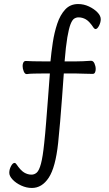

<svg xmlns="http://www.w3.org/2000/svg" viewBox="-20 -746 540 951"><path d="M431 -445Q442 -445 448 -431.5Q454 -418 454 -404Q454 -394 450.5 -387Q447 -380 439 -380Q416 -380 395 -381Q374 -382 358 -382H296Q292 -326 287.5 -264.5Q283 -203 278 -144.5Q273 -86 268 -38Q255 83 221.5 134Q188 185 138 185Q111 185 85 173Q59 161 42.5 143.5Q26 126 26 110Q26 93 34.5 77Q43 61 52 61Q57 61 61 67Q82 98 99.5 108.5Q117 119 136 119Q151 119 162.5 108.5Q174 98 183 64.5Q192 31 199 -37Q204 -82 208.5 -140.5Q213 -199 218 -262Q223 -325 227 -382H189Q171 -382 148 -381.5Q125 -381 113 -379H112Q103 -379 97.5 -392.5Q92 -406 92 -419Q92 -430 96 -437Q100 -444 108 -444Q123 -443 144.5 -442.5Q166 -442 190 -442H230Q234 -486 241.5 -535.5Q249 -585 263.5 -628.5Q278 -672 303 -699Q328 -726 367 -726Q395 -726 420.5 -714Q446 -702 462.5 -685Q479 -668 479 -651Q479 -635 470.5 -618.5Q462 -602 453 -602Q449 -602 444 -608Q423 -640 405.5 -650Q388 -660 369 -660Q358 -660 348 -654Q338 -648 329.5 -626.5Q321 -605 313.5 -561Q306 -517 300 -442H359Q388 -442 430 -445Z"/></svg>

Font: Klee One SemiBold
Style: Regular
Weight: 600
Designer: Fontworks Inc.
Foundry: Fontworks Inc.
Version: Version 1.00;January 12, 2022;FontCreator 13.0.0.2683 64-bit